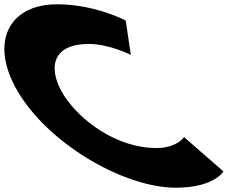

<svg xmlns="http://www.w3.org/2000/svg" viewBox="-312 -860 1152 895"><path d="M416.9 -170C227.9 -170 59.4 -302 -12.5 -413C-83.8 -523 -86.3 -655 102.7 -655C198.7 -655 297.8 -604 297.8 -604L274.1 -764C274.1 -764 132.9 -840 -46.1 -840C-280.1 -840 -368.7 -648 -215.2 -411C-62.4 -175 274.7 15 507.7 15C686.7 15 729.5 -61 729.5 -61L545.9 -221C545.9 -221 512.9 -170 416.9 -170Z"/></svg>

Font: Hussar
Style: BdOpOblSeven
Weight: 700
Foundry: Cannot Into Space Fonts
Version: Version 2.00